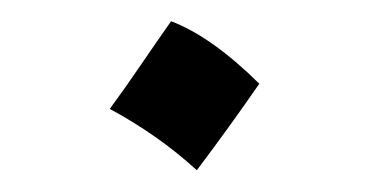

<svg xmlns="http://www.w3.org/2000/svg" viewBox="-20 -152 347 180"><path d="M140.4 -132.1Q178.5 -117.6 223.1 -73.5Q194.1 -31.6 164.5 7.6Q146.3 -9.1 125.6 -23.6Q104.9 -38.1 82.9 -49.9Q97.9 -70.3 111.6 -90.5Q125.3 -110.6 140.4 -132.1Z"/></svg>

Font: Pinar DS1 Regular
Style: Regular
Weight: 400
Designer: Amin Abedi
Version: Version 3.000